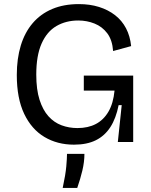

<svg xmlns="http://www.w3.org/2000/svg" viewBox="-20 -693 736 937"><path d="M341 13Q260 13 197 -24.5Q134 -62 98 -137.5Q62 -213 62 -327Q62 -407 81.5 -471Q101 -535 139.5 -580Q178 -625 234.5 -649Q291 -673 365 -673Q419 -673 463.5 -659Q508 -645 541.5 -619Q575 -593 595 -555Q615 -517 620 -468L532 -444Q528 -498 503.5 -530.5Q479 -563 441.5 -578Q404 -593 362 -593Q302 -593 255.5 -566Q209 -539 183 -480.5Q157 -422 157 -329Q157 -256 173 -206Q189 -156 216.5 -125.5Q244 -95 280.5 -81.5Q317 -68 358 -68Q410 -68 448 -88Q486 -108 509.5 -148.5Q533 -189 539 -251H389V-324H630V-225V0H555L574 -180H559Q546 -115 518.5 -72.5Q491 -30 447.5 -8.5Q404 13 341 13ZM286 224Q300 159 303.5 119Q307 79 307 58H392Q392 97 382 139Q372 181 357 224Z"/></svg>

Font: Bricolage Grotesque 16pt
Style: Regular
Weight: 400
Version: Version 1.001;gftools[0.9.33.dev8+g029e19f]